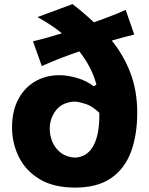

<svg xmlns="http://www.w3.org/2000/svg" viewBox="-20 -874 707 910"><path d="M178.2 -561 136.2 -678.2Q173.8 -687 208 -696.8Q242.2 -706.5 273.4 -716.3Q225.6 -755.4 157.7 -793L323.7 -854.5Q348.6 -835.4 374.3 -813.7Q399.9 -792 425.3 -768.1Q460.4 -780.8 498.5 -795.2Q536.6 -809.6 575.7 -827.1L616.2 -710.4Q559.6 -696.3 509.8 -681.6Q566.4 -612.3 598.4 -527.6Q630.4 -442.9 630.4 -339.8Q630.4 -232.9 600.3 -153.1Q570.3 -73.2 505.6 -29.1Q440.9 15.1 336.4 15.1Q233.9 15.1 167.7 -24.9Q101.6 -64.9 69.3 -130.1Q37.1 -195.3 37.1 -270.5Q37.1 -347.2 66.2 -402.6Q95.2 -458 146 -487.8Q196.8 -517.6 261.7 -517.6Q301.8 -517.6 347.7 -503.7Q393.6 -489.7 424.3 -464.8L437 -473.1Q414.6 -556.6 356 -630.4Q314 -616.2 270.5 -599.4Q227.1 -582.5 178.2 -561ZM450.7 -339.4Q416.5 -372.1 384.8 -381.8Q353 -391.6 334 -392.6Q274.9 -389.6 245.4 -351.3Q215.8 -313 215.8 -263.2Q215.8 -229.5 229.5 -199Q243.2 -168.5 269.8 -148.7Q296.4 -128.9 335.9 -127Q394 -129.9 423.3 -184.3Q452.6 -238.8 450.7 -339.4Z"/></svg>

Font: Pinar DS2-Bold
Style: Regular
Weight: 700
Designer: Amin Abedi
Version: Version 2.000